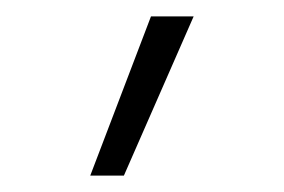

<svg xmlns="http://www.w3.org/2000/svg" viewBox="-20 -810 346 234"><path d="M90 -596 164 -790H216L131 -596Z"/></svg>

Font: Georama Extra Condensed Light
Style: Regular
Weight: 300
Width: 2
Designer: Jean-Baptiste Levee
Foundry: Production Type
Version: Version 1.000